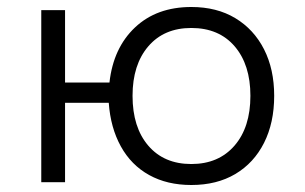

<svg xmlns="http://www.w3.org/2000/svg" viewBox="-20 -521 871 549"><path d="M527 8Q458 8 406.5 -20.5Q355 -49 325.5 -102.5Q296 -156 291 -227H166V0H98V-492H166V-285H293Q304 -384 366 -442.5Q428 -501 527 -501Q600 -501 653 -469Q706 -437 735 -380Q764 -323 764 -247Q764 -170 735 -112.5Q706 -55 653 -23.5Q600 8 527 8ZM527 -52Q605 -52 650.5 -104.5Q696 -157 696 -247Q696 -336 651 -388.5Q606 -441 527 -441Q449 -441 404 -388.5Q359 -336 359 -247Q359 -157 404 -104.5Q449 -52 527 -52Z"/></svg>

Font: Nunito Sans 8pt Light
Style: Regular
Weight: 300
Version: Version 3.101;gftools[0.9.27]